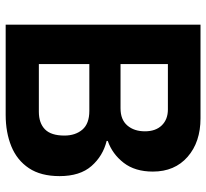

<svg xmlns="http://www.w3.org/2000/svg" viewBox="-45 -682 727 677"><g transform="rotate(90 318.5 -343.5)"><path d="M67 0V-687H397Q481 -687 533 -641.5Q585 -596 585 -519Q585 -456 554 -416Q523 -376 477 -360V-356Q530 -343 565.5 -302.5Q601 -262 601 -190Q601 -124 573 -82Q545 -40 496 -20Q447 0 385 0ZM206 -405H362Q402 -405 422.5 -429Q443 -453 443 -491Q443 -529 422 -550.5Q401 -572 366 -572H206ZM206 -117H374Q414 -117 436 -138.5Q458 -160 458 -207Q458 -246 437 -270.5Q416 -295 371 -295H206Z"/></g></svg>

Font: Archivo SemiCondensed
Style: Bold
Weight: 680
Width: 4
Designer: Hector Gatti
Foundry: Omnibus-Type
Version: Version 2.001; ttfautohint (v1.8.3)